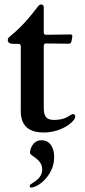

<svg xmlns="http://www.w3.org/2000/svg" viewBox="-20 -589 383 870"><path d="M177.9 11.4C261.4 11.4 321 -40.1 321 -60C321 -69.2 316.8 -71.7 310.7 -72.1C298.7 -72.4 284.4 -45.8 225.9 -45.5C185.7 -45.1 178.3 -66.8 178.3 -103.3V-381C178.6 -389.2 181.5 -391.7 189.6 -392L290.5 -391C298.7 -391.3 302.2 -394.2 304 -402L307.5 -422.2C308.9 -430 306.5 -432.9 298.3 -432.9L189.6 -431.5C181.5 -431.5 178.6 -434.3 178.3 -442.5V-555.4C178.3 -565 172.9 -568.9 166.2 -568.9C158.4 -568.9 154.5 -563.2 147.7 -554.3C117.2 -514.2 83.5 -472.3 27.3 -425.8C20.6 -420.5 15.3 -416.5 15.3 -407.3C15.3 -397 22.4 -390.3 42.3 -390.3H62.9C71 -389.9 73.9 -387.1 74.2 -378.9V-102.6C74.2 -73.5 66.1 11.4 177.9 11.4ZM114.7 253.9C114.7 257.8 115.8 260.7 120.7 260.7C153.1 260.7 225.5 205.3 225.5 123.2C225.5 77.8 204.5 46.5 168.3 46.5C123.2 46.5 115.8 95.2 115.8 103.3C115.8 118.6 171.2 130.3 171.2 178.6C171.2 216.6 138.8 232.6 119.7 245.7C116.5 248.2 114.7 251.1 114.7 253.9Z"/></svg>

Font: Margiela Serif Medium
Style: Regular
Weight: 500
Designer: Andreas Faust, Stefan Endress
Version: Version 1.002;FEAKit 1.0